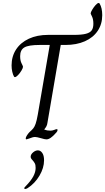

<svg xmlns="http://www.w3.org/2000/svg" viewBox="-20 -926 700 1277"><path d="M151 -5Q151 -13 159.5 -26Q168 -39 176 -47Q193 -62 201.5 -72.5Q210 -83 217 -103Q224 -123 231 -162L311 -627H243Q170 -627 142 -610.5Q114 -594 114 -552Q114 -523 123.5 -504.5Q133 -486 133 -482Q133 -474 123 -457Q113 -440 100 -426.5Q87 -413 79 -413Q76 -413 73 -417Q66 -429 61.5 -449Q57 -469 57 -491Q57 -551 87 -597Q117 -643 172 -668.5Q227 -694 300 -694H472Q524 -694 552 -701.5Q580 -709 590.5 -725Q601 -741 601 -768Q601 -798 592 -816Q583 -834 583 -837Q583 -844 593 -861Q603 -878 615.5 -892Q628 -906 636 -906Q641 -906 642 -903Q660 -874 660 -825Q660 -766 630 -721Q600 -676 544.5 -651.5Q489 -627 415 -627H384L296 -112Q294 -96 289 -86.5Q284 -77 275 -66V-64Q293 -57 315 -57Q328 -57 340.5 -62Q353 -67 357 -67Q363 -67 363 -62Q363 -54 355 -45Q333 -20 317.5 -9.5Q302 1 289 1Q278 1 252 -7Q224 -15 213 -15Q199 -15 175 -5Q159 1 156 1Q154 1 152.5 -0.5Q151 -2 151 -5ZM141 325Q141 322 153 310Q186 276 201.5 247Q217 218 217 191Q217 171 211.5 160.5Q206 150 196 139Q184 127 184 117Q184 101 200 87.5Q216 74 232 74Q249 74 261 91Q273 108 273 140Q273 191 242.5 242.5Q212 294 164 325Q153 331 149 331Q141 331 141 325Z"/></svg>

Font: Charm
Style: Regular
Weight: 400
Designer: Katatrad Aksorn Co.,Ltd.
Foundry: Cadson Demak Co.,Ltd.
Version: Version 1.001